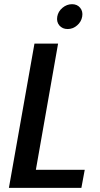

<svg xmlns="http://www.w3.org/2000/svg" viewBox="-20 -905 484 925"><path d="M146 -694.8H259.8L152.8 -86.9H388.2L372.1 0H22.9ZM306.2 -765.1Q280.3 -765.1 265.9 -782.5Q251.5 -799.8 255.9 -825.2Q260.3 -850.1 281 -867.4Q301.8 -884.8 327.1 -884.8Q352.1 -884.8 366.2 -867.4Q380.4 -850.1 376 -825.2Q371.6 -799.8 351.3 -782.5Q331.1 -765.1 306.2 -765.1Z"/></svg>

Font: SVN-Poppins Medium
Style: Italic
Weight: 500
Italic angle: -10°
Designer: Ninad Kale (Devanagari), Jonny Pinhorn (Latin)
Foundry: Indian Type Foundry
Version: Version 3.002 2017